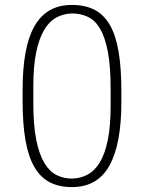

<svg xmlns="http://www.w3.org/2000/svg" viewBox="-20 -741 578 771"><path d="M424.3 -383.8Q424.3 -473.6 413.3 -532.2Q402.3 -590.8 382.1 -625.2Q361.8 -659.7 333 -673.3Q304.2 -687 268.6 -687Q234.9 -686 206.3 -670.7Q177.7 -655.3 157.2 -620.6Q136.7 -585.9 125.2 -530.3Q113.8 -474.6 113.8 -394V-327.1Q113.8 -237.3 125.7 -178.7Q137.7 -120.1 158.7 -85.7Q179.7 -51.3 208 -37.6Q236.3 -23.9 268.6 -23.9Q302.7 -24.4 331.3 -39.6Q359.9 -54.7 380.6 -88.6Q401.4 -122.6 412.8 -178.5Q424.3 -234.4 424.3 -316.9ZM467.3 -329.6Q467.3 -162.1 419.4 -75.9Q371.6 10.3 268.6 10.3Q216.8 10.3 179.4 -9.3Q142.1 -28.8 117.9 -70.6Q93.8 -112.3 82.3 -177.7Q70.8 -243.2 70.8 -335V-381.3Q70.8 -464.8 82.3 -528.6Q93.8 -592.3 117.9 -635Q142.1 -677.7 179.4 -699.5Q216.8 -721.2 268.6 -721.2Q321.8 -721.2 359.6 -701.7Q397.5 -682.1 421.4 -640.4Q445.3 -598.6 456.3 -533.2Q467.3 -467.8 467.3 -376Z"/></svg>

Font: Ufes Sans Thin
Style: Regular
Weight: 100
Designer: Ricardo Esteves & Thais Bronze
Foundry: ProDesignUfes - Ricardo Esteves, Thais Bronze (This is a derivative work, based on Roboto family, by Christian Robertson
Version: Version 2.0